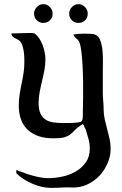

<svg xmlns="http://www.w3.org/2000/svg" viewBox="-20 -900 591 930"><path d="M35 -738Q55 -738 73.5 -739Q92 -740 112 -740Q121 -740 130 -740Q139 -740 148 -738Q160 -729 170 -714Q180 -699 186.5 -681.5Q193 -664 196.5 -646Q200 -628 200 -613Q200 -586 195 -559.5Q190 -533 183.5 -506.5Q177 -480 172 -453.5Q167 -427 167 -402Q167 -370 175.5 -351Q184 -332 199.5 -321.5Q215 -311 237 -307.5Q259 -304 286 -304Q307 -304 328 -304.5Q349 -305 370 -309Q377 -313 379 -320Q381 -327 381 -335Q381 -342 381.5 -367.5Q382 -393 382.5 -427.5Q383 -462 382.5 -502.5Q382 -543 380 -580Q378 -617 374.5 -647.5Q371 -678 365 -694Q360 -706 350 -713.5Q340 -721 335 -733Q348 -735 361 -736Q374 -737 387 -737Q397 -737 413.5 -736.5Q430 -736 439 -733Q457 -727 465.5 -704.5Q474 -682 476.5 -654.5Q479 -627 478.5 -600.5Q478 -574 478 -560V-452Q478 -431 480 -410.5Q482 -390 482 -369Q482 -345 487.5 -321.5Q493 -298 499 -275Q505 -252 510.5 -228.5Q516 -205 516 -180Q516 -144 501 -109Q486 -74 460.5 -47.5Q435 -21 400.5 -5.5Q366 10 328 8Q302 7 277.5 8.5Q253 10 227 10Q184 10 137 -10Q90 -30 59 -61V-77Q59 -77 75 -70.5Q91 -64 114 -56.5Q137 -49 163.5 -43Q190 -37 213 -37Q246 -37 281.5 -44.5Q317 -52 346.5 -69Q376 -86 395.5 -113.5Q415 -141 415 -180Q415 -204 408.5 -227.5Q402 -251 395 -274Q390 -280 388.5 -287Q387 -294 380 -299Q354 -282 342 -269Q330 -256 318.5 -247.5Q307 -239 290 -234.5Q273 -230 237 -230Q160 -230 115.5 -270.5Q71 -311 71 -389Q71 -416 75 -442Q79 -468 84.5 -494Q90 -520 94 -546Q98 -572 98 -599Q98 -610 97.5 -624.5Q97 -639 94.5 -654Q92 -669 87.5 -682Q83 -695 74 -703Q69 -707 62.5 -710Q56 -713 50 -716.5Q44 -720 39.5 -725Q35 -730 35 -738ZM360 -880Q378 -880 391.5 -866Q405 -852 405 -834Q405 -814 392 -801.5Q379 -789 360 -789Q341 -789 328 -802Q315 -815 315 -834Q315 -852 328.5 -866Q342 -880 360 -880ZM190 -880Q208 -880 221.5 -866Q235 -852 235 -834Q235 -815 222 -802Q209 -789 190 -789Q171 -789 158 -802Q145 -815 145 -834Q145 -852 158.5 -866Q172 -880 190 -880Z"/></svg>

Font: Augsburger Schrift CAT
Style: Regular
Weight: 400
Designer: Peter Wiegel nach Roos&Junge Offenbach
Foundry: CAT-Fonts, Peter Wiegel
Version: Version 1.000